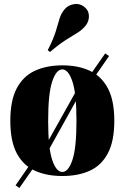

<svg xmlns="http://www.w3.org/2000/svg" viewBox="-20 -856 616 949"><path d="M288 -533Q366 -533 423.5 -506.5Q481 -480 513 -420Q545 -360 545 -259Q545 -158 513 -98Q481 -38 423.5 -12Q366 14 288 14Q211 14 153 -12Q95 -38 63 -98Q31 -158 31 -259Q31 -360 63 -420Q95 -480 153 -506.5Q211 -533 288 -533ZM288 -513Q258 -513 238 -453Q218 -393 218 -259Q218 -125 238 -65.5Q258 -6 288 -6Q318 -6 338 -65.5Q358 -125 358 -259Q358 -393 338 -453Q318 -513 288 -513ZM390 -466 405 -446 192 -63 176 -84ZM149 -73 164 -53 76 73 57 60ZM500 -592 519 -579 427 -446 412 -466ZM399 -820Q419 -804 419.5 -777Q420 -750 403 -729Q387 -709 363.5 -694.5Q340 -680 307 -659.5Q274 -639 227 -599L216 -608Q245 -665 256 -702.5Q267 -740 275 -766Q283 -792 301 -812Q317 -831 346.5 -835.5Q376 -840 399 -820Z"/></svg>

Font: Playfair Display Black
Style: Regular
Weight: 900
Designer: Claus Eggers Sørensen
Foundry: Claus Eggers Sørensen
Version: Version 1.203